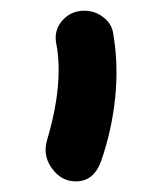

<svg xmlns="http://www.w3.org/2000/svg" viewBox="-20 -736 308 362"><path d="M123 -394Q95.7 -394 77.9 -418.5Q60.1 -442.9 68.8 -472.2Q100.6 -579.1 85.9 -654.8Q81.5 -679.2 97.7 -697.5Q113.8 -715.8 139.2 -715.8Q158.2 -715.8 173.8 -704.3Q189.5 -692.9 192.9 -675.8Q203.6 -616.2 197.3 -553.2Q190.9 -490.2 170.9 -433.1Q157.2 -394 123 -394Z"/></svg>

Font: Shantell Sans Irregular
Style: Regular
Weight: 500
Designer: Stephen Nixon, Anya Danilova, Shantell Martin
Foundry: Arrow Type
Version: Version 1.006;[9816181b4]